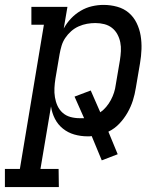

<svg xmlns="http://www.w3.org/2000/svg" viewBox="-66 -548 686 783"><path d="M174 215H-46V141H15L113 -447H62V-520H209L194 -432Q206 -454 223.5 -472.5Q241 -491 263 -504Q285 -517 309 -522.5Q333 -528 356 -528Q385 -528 412 -520.5Q439 -513 459 -496Q479 -479 491 -454.5Q503 -430 507.5 -403Q512 -376 511 -347.5Q510 -319 505 -290L488 -190Q484 -164 476 -138.5Q468 -113 454 -88.5Q440 -64 420.5 -43.5Q401 -23 376 -11L414 81L349 106L308 7Q303 8 299 8Q295 8 291 8Q263 8 237 0.5Q211 -7 190.5 -23.5Q170 -40 158 -63.5Q146 -87 142 -114L99 141H173ZM259 -66H277L238 -154L304 -179L343 -90Q356 -99 367 -112Q378 -125 386 -140Q394 -155 399 -170.5Q404 -186 406 -202L423 -302Q426 -321 427 -339.5Q428 -358 424.5 -375.5Q421 -393 412.5 -408.5Q404 -424 390.5 -434.5Q377 -445 359.5 -449.5Q342 -454 323 -454Q306 -454 289 -451Q272 -448 255 -440.5Q238 -433 224 -420.5Q210 -408 200 -393Q190 -378 185 -361Q180 -344 177 -327L160 -227Q157 -208 156 -189Q155 -170 158 -151.5Q161 -133 168.5 -116.5Q176 -100 189.5 -88Q203 -76 221 -71Q239 -66 259 -66Z"/></svg>

Font: Iosevka HT Extended
Style: Italic
Weight: 400
Width: 7
Italic angle: -9°
Monospace: yes
Designer: Belleve Invis
Foundry: Belleve Invis
Version: Version 32.3.0; ttfautohint (v1.8.4)